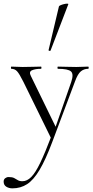

<svg xmlns="http://www.w3.org/2000/svg" viewBox="-54 -751 511 1052"><path d="M429 -386Q432 -386 432 -380Q432 -374 429 -374Q406 -374 389 -360Q372 -346 357 -305L232 28Q196 124 163 179.5Q130 235 94.5 258Q59 281 14 281Q-5 281 -19.5 272Q-34 263 -34 244Q-34 232 -25.5 225.5Q-17 219 -7 219Q13 219 23.5 224.5Q34 230 43.5 236Q53 242 69 242Q94 242 117 219Q140 196 166.5 141Q193 86 229 -9V13L74 -303Q52 -347 39.5 -360.5Q27 -374 8 -374Q6 -374 6 -380Q6 -386 8 -386Q23 -386 39 -385Q55 -384 70 -384Q102 -384 126.5 -385Q151 -386 171 -386Q173 -386 173 -380Q173 -374 171 -374Q140 -374 121.5 -366Q103 -358 115 -335L255 -48L235 -11L336 -301Q351 -345 335 -359.5Q319 -374 263 -374Q261 -374 261 -380Q261 -386 263 -386Q287 -386 308.5 -385Q330 -384 364 -384Q385 -384 398 -385Q411 -386 429 -386ZM223 -474Q222 -471 216.5 -472.5Q211 -474 212 -476L269 -716Q270 -719 278 -722.5Q286 -726 296.5 -728.5Q307 -731 314.5 -731Q322 -731 320 -727Z"/></svg>

Font: Cormorant Light
Style: Regular
Weight: 300
Designer: Christian Thalmann (Catharsis Fonts)
Foundry: Catharsis Fonts
Version: Version 4.000